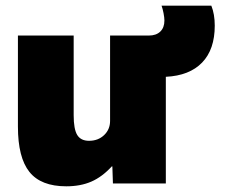

<svg xmlns="http://www.w3.org/2000/svg" viewBox="-20 -645 807 675"><path d="M43 -200V-520H239V-240Q239 -191 251.5 -170.5Q264 -150 293 -150Q325 -150 346 -170Q367 -190 367 -220V-520H503Q529 -520 543.5 -534Q558 -548 558 -573Q558 -583 555 -598.5Q552 -614 548 -625H723Q735 -595 735 -555Q735 -471 690.5 -425Q646 -379 563 -375V0H377L375 -60H373Q339 -23 301 -6.5Q263 10 213 10Q124 10 83.5 -40.5Q43 -91 43 -200Z"/></svg>

Font: Enso Black
Style: Regular
Weight: 900
Designer: Coji Morishita
Foundry: UNDERFOREST DESIGN
Version: Version 1.000